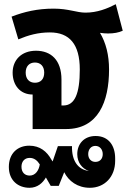

<svg xmlns="http://www.w3.org/2000/svg" viewBox="-20 -613 639 912"><path d="M135 0H294C446 0 498 -129 498 -283C498 -352 483 -410 455 -457C469 -455 481 -454 493 -454C521 -454 543 -458 563 -467L530 -593C489 -572 442 -553 386 -553C344 -553 306 -572 235 -572C157 -572 95 -557 35 -534L67 -426C115 -446 161 -459 217 -459C310 -459 359 -403 359 -283C359 -168 335 -112 281 -112H272V-235C272 -328 222 -372 151 -372C81 -372 40 -327 40 -268C40 -209 75 -164 135 -164ZM146 -220C119 -220 102 -238 102 -268C102 -298 119 -316 146 -316C173 -316 190 -298 190 -268C190 -237 173 -220 146 -220ZM120 279C158 279 183 256 198 230L221 270H259L285 205C306 247 348 279 407 279C476 279 527 228 527 151V139C527 80 497 33 434 33C379 33 347 71 347 119C347 159 370 188 402 199C351 193 320 151 322 81H255L230 154L224 145C203 107 170 79 119 79C64 79 22 115 22 180C22 245 67 279 120 279ZM433 156C412 156 399 140 399 119C399 97 412 80 433 80C454 80 468 97 468 119C468 141 455 156 433 156ZM121 221C98 221 82 206 82 179C82 155 96 137 121 137C142 137 157 149 169 168C165 195 149 221 121 221Z"/></svg>

Font: Noto Sans Thai Looped SemiCondensed
Style: Bold
Weight: 700
Width: 4
Designer: Sasikarn Vongin, Ben Mitchell
Foundry: The Fontpad Ltd
Version: Version 1.001